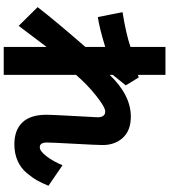

<svg xmlns="http://www.w3.org/2000/svg" viewBox="42 -908 916 1040"><g transform="rotate(90 500.0 -388.0)"><path d="M385.7 -541V-524.4Q496.1 -638.7 611.3 -638.7Q686.5 -638.7 726.1 -595.7Q765.6 -552.7 765.6 -486.3Q765.6 -457 758.8 -333.5Q752 -210 752 -184.6Q752 -145.5 777.3 -145.5Q798.8 -145.5 826.7 -182.1Q854.5 -218.8 875 -268.6L986.3 -192.4Q971.7 -157.2 957.5 -131.8Q943.4 -106.4 917 -74.7Q890.6 -43 851.1 -25.4Q811.5 -7.8 761.7 -7.8Q684.6 -7.8 643.1 -51.3Q601.6 -94.7 601.6 -181.6Q601.6 -207 607.9 -322.8Q614.3 -438.5 615.2 -458Q615.2 -500 584 -500Q560.5 -500 498.5 -450.7Q436.5 -401.4 385.7 -341.8V49.8H234.4V-182.6Q141.6 -60.5 120.1 -31.2L18.6 -133.8Q90.8 -227.5 234.4 -392.6V-500Q128.9 -467.8 72.3 -460L45.9 -593.8Q162.1 -612.3 234.4 -636.7V-826.2H385.7V-676.8L399.4 -681.6L442.4 -611.3Z"/></g></svg>

Font: Gothic A1 Black
Style: Regular
Weight: 900
Version: Version 2.50